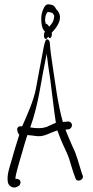

<svg xmlns="http://www.w3.org/2000/svg" viewBox="-20 -831 426 883"><path d="M16 6C18 21 35 36 54 30L64 25C69 23 71 20 73 15C79 -1 65 -11 51 -8C51 -15 52 -22 54 -30C62 -65 73 -99 83 -134C89 -155 95 -177 102 -198L106 -210C134 -208 150 -203 167 -205C194 -208 218 -224 244 -231C250 -214 256 -198 262 -184C274 -155 287 -132 297 -104C302 -89 317 -36 323 -22L327 -12C331 10 369 -2 360 -25L356 -35C344 -72 332 -122 315 -154C304 -178 292 -207 281 -235L295 -236C304 -238 311 -245 311 -256C311 -265 301 -274 292 -272L269 -270C245 -355 234 -451 221 -535C216 -568 211 -603 209 -635C207 -649 194 -657 189 -643C183 -629 180 -608 176 -587C166 -534 155 -479 145 -422C134 -366 106 -305 82 -250H76C67 -252 59 -245 59 -237C59 -228 64 -216 68 -212H69C68 -211 68 -210 68 -209C55 -169 42 -126 31 -86C23 -58 11 -26 16 6ZM119 -245C138 -297 152 -355 162 -410C172 -470 184 -529 195 -585L196 -573C200 -537 205 -506 211 -467C220 -401 227 -330 237 -266C231 -264 226 -262 220 -259L194 -247C173 -240 149 -240 119 -245ZM175 -779C164 -748 171 -693 187 -687C181 -678 179 -656 189 -652C195 -650 198 -658 202 -663C208 -646 222 -661 218 -681C233 -696 281 -748 239 -788C230 -805 225 -808 211 -810C189 -816 184 -800 175 -779ZM188 -747C188 -757 193 -766 195 -771C197 -780 218 -773 221 -771C222 -771 231 -760 229 -755C227 -729 216 -720 206 -708C204 -709 205 -711 204 -712C200 -718 195 -721 190 -722V-724C188 -733 186 -737 188 -747Z"/></svg>

Font: Stray Cat
Style: UltCn
Weight: 400
Version: Version 1.0